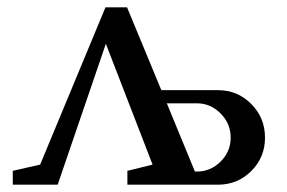

<svg xmlns="http://www.w3.org/2000/svg" viewBox="-20 -506 786 526"><path d="M577 0H329V-38L398 -55L270 -386L138 0H15V-38L90 -55L269 -486H328L422 -259H577Q631 -259 668.5 -221Q706 -183 706 -129Q706 -75 668.5 -37.5Q631 0 577 0ZM519 -223H437L514 -36H519Q557 -36 584.5 -63.5Q612 -91 612 -129Q612 -167 584.5 -195Q557 -223 519 -223Z"/></svg>

Font: Ledger
Style: Regular
Weight: 400
Designer: Denis Masharov
Foundry: Denis Masharov
Version: 1.001